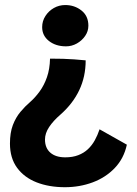

<svg xmlns="http://www.w3.org/2000/svg" viewBox="-20 -572 558 781"><path d="M183.5 -333.5Q213 -333.5 236.5 -332.8Q260 -332 282 -330.5Q304 -329 328.5 -326.5Q328.5 -260.5 302.5 -205.5Q276.5 -150.5 226 -106Q196.5 -80.5 179.8 -55.2Q163 -30 163 -4.5Q163 30 184.8 49Q206.5 68 245.5 68Q275.5 68 298.2 59.2Q321 50.5 337.5 35Q354 19.5 365.5 -1.2Q377 -22 385 -46L496 16.5Q484 72.5 447 111.2Q410 150 357 169.8Q304 189.5 244 189.5Q179.5 189.5 129 169.8Q78.5 150 49.5 110.5Q20.5 71 20.5 12Q20.5 -32 32.2 -63Q44 -94 63 -116.8Q82 -139.5 103 -157.5Q123 -175 141.2 -200Q159.5 -225 171 -258Q182.5 -291 183.5 -333.5ZM245.5 -551.5Q283.5 -551.5 311.5 -529.2Q339.5 -507 339.5 -467.5Q339.5 -445 326.5 -426Q313.5 -407 292.8 -395.2Q272 -383.5 248.5 -383.5Q207 -383.5 179.2 -405.2Q151.5 -427 151.5 -461.5Q151.5 -486.5 164.8 -507Q178 -527.5 199.2 -539.5Q220.5 -551.5 245.5 -551.5Z"/></svg>

Font: Grandstander Thin SemiBold
Style: Regular
Weight: 600
Version: Version 1.200